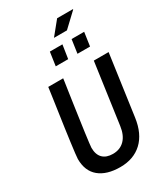

<svg xmlns="http://www.w3.org/2000/svg" viewBox="-253 -1154 1098 1270"><g transform="rotate(-30 296.0 -519.0)"><path d="M276 12Q173 12 115.5 -35.5Q58 -83 58 -175Q58 -185 62 -217.5Q66 -250 72 -296.5Q78 -343 85.5 -395.5Q93 -448 100.5 -499.5Q108 -551 114 -593Q120 -635 123.5 -660.5Q127 -686 127 -686H241Q241 -686 237.5 -660.5Q234 -635 227.5 -593Q221 -551 214 -500.5Q207 -450 199.5 -398.5Q192 -347 186 -303Q180 -259 176.5 -229.5Q173 -200 173 -194Q173 -142 200 -115Q227 -88 277 -88Q332 -88 366.5 -123Q401 -158 410 -224L475 -686H588L523 -223Q507 -108 442.5 -48Q378 12 276 12ZM404 -779 419 -883H515L500 -779ZM238 -779 253 -883H349L333 -779ZM322 -948 405 -1050H525L526 -1047L421 -948Z"/></g></svg>

Font: Archivo Narrow SemiBold
Style: Italic
Weight: 600
Italic angle: -8°
Designer: Hector Gatti
Foundry: Omnibus-Type
Version: Version 3.002